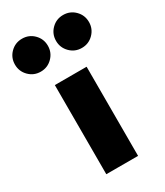

<svg xmlns="http://www.w3.org/2000/svg" viewBox="-234 -874 820 955"><g transform="rotate(-30 175.5 -397.0)"><path d="M84 0V-512H266.5V0ZM293.5 -604.5Q254 -604.5 226.5 -632.2Q199 -660 199 -699Q199 -738.5 226.5 -766Q254 -793.5 293.5 -793.5Q333 -793.5 360.5 -766Q388 -738.5 388 -699Q388 -660 360.5 -632.2Q333 -604.5 293.5 -604.5ZM57.5 -604.5Q18 -604.5 -9.5 -632.2Q-37 -660 -37 -699Q-37 -738.5 -9.5 -766Q18 -793.5 57.5 -793.5Q97 -793.5 124.5 -766Q152 -738.5 152 -699Q152 -660 124.5 -632.2Q97 -604.5 57.5 -604.5Z"/></g></svg>

Font: Spartan Thin ExtraBold
Style: Regular
Weight: 800
Version: Version 1.004